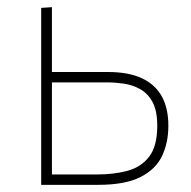

<svg xmlns="http://www.w3.org/2000/svg" viewBox="-20 -516 533 536"><path d="M95 0Q95 -56.5 95 -108.5Q95 -160.5 95 -221V-271Q95 -311.5 95 -348.2Q95 -385 95 -420.8Q95 -456.5 95 -494L125 -496Q125 -439.5 125 -385.8Q125 -332 125 -271Q125 -204.5 125 -147.5Q125 -90.5 125 -29H251.5Q298 -29 336 -39.2Q374 -49.5 396.5 -78.8Q419 -108 419 -165Q419 -207 405.8 -231.2Q392.5 -255.5 371.2 -267.2Q350 -279 325.5 -282.5Q301 -286 279 -286H119L108.5 -315Q141 -315 189.8 -315Q238.5 -315 281 -315Q339 -315 376.2 -297.5Q413.5 -280 431.8 -246.8Q450 -213.5 450 -165Q450 -118 432.5 -80.8Q415 -43.5 372.2 -21.8Q329.5 0 254 0Q208 0 165.8 0Q123.5 0 95 0Z"/></svg>

Font: Commissioner Thin
Style: Regular
Weight: 100
Designer: Kostas Bartsokas
Foundry: Kostas Bartsokas
Version: Version 1.001;gftools[0.9.23]